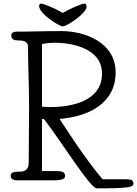

<svg xmlns="http://www.w3.org/2000/svg" viewBox="-20 -992 754 1056"><path d="M445 -972C431 -972 371 -948 325 -921C279 -948 220 -972 206 -972C199 -972 195 -967 195 -959C195 -917 305 -847 325 -847C349 -847 456 -919 456 -955C456 -964 453 -972 445 -972ZM541 -588C541 -434 373 -403 253 -403C250 -403 213 -405 211 -405V-750C211 -750 247 -757 283 -757C359 -757 541 -733 541 -588ZM222 -337C321 -209 476 44 512 44C690 44 714 37 714 18C714 -3 699 -6 668 -6H545C449 -114 308 -338 308 -338C467 -351 616 -423 616 -594C616 -762 441 -821 319 -821C199 -821 177 -818 71 -818C58 -818 42 -813 42 -799C42 -780 53 -770 74 -770C107 -770 134 -766 134 -735C134 -626 140 -521 140 -412C140 -307 138 -201 138 -97C138 -54 110 -48 91 -48C47 -48 39 -40 39 -27C39 -12 43 0 82 0H269C328 0 338 -10 338 -25C338 -48 316 -51 291 -51H211V-338C211 -338 216 -337 222 -337Z"/></svg>

Font: Life Savers
Style: Bold
Weight: 700
Designer: Pablo Impallari, Rodrigo Fuenzalida, Brenda Gallo
Foundry: Pablo Impallari, Rodrigo Fuenzalida, Brenda Gallo
Version: Version 3.000